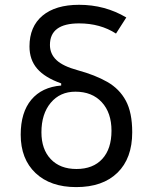

<svg xmlns="http://www.w3.org/2000/svg" viewBox="-20 -762 626 792"><path d="M294.4 9.8Q188 9.8 126.7 -48.1Q65.4 -106 65.4 -206.5Q65.4 -298.3 109.1 -350.6Q152.8 -402.8 232.4 -409.2V-418Q165 -441.9 133.3 -478.8Q101.6 -515.6 101.6 -570.3Q101.6 -652.3 155.3 -697.3Q209 -742.2 306.2 -742.2Q413.1 -742.2 501 -689.9L458.5 -623.5Q393.6 -665.5 306.2 -665.5Q186 -665.5 186 -576.7Q186 -539.6 212.9 -514.2Q239.7 -488.8 300.8 -472.2Q372.6 -452.6 422.6 -424.1Q472.7 -395.5 499 -346.7Q525.4 -297.9 525.4 -216.3Q525.4 -108.9 464.6 -49.6Q403.8 9.8 294.4 9.8ZM295.4 -64.9Q363.8 -64.9 401.9 -106.4Q439.9 -147.9 439.9 -222.7Q439.9 -296.9 399.9 -340.3Q359.9 -383.8 291 -383.8Q227.5 -383.8 189.2 -337.9Q150.9 -292 150.9 -216.3Q150.9 -146 189.5 -105.5Q228 -64.9 295.4 -64.9Z"/></svg>

Font: Cascadia Mono SemiLight
Style: Regular
Weight: 350
Monospace: yes
Designer: Aaron Bell
Foundry: Saja Typeworks
Version: Version 2404.023; ttfautohint (v1.8.4)